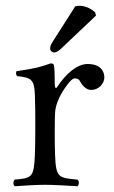

<svg xmlns="http://www.w3.org/2000/svg" viewBox="-20 -641 397 666"><path d="M101 -312C103 -261 103 -155 101 -104C98 -25 90 -23 31 -18C25 -12 25 -1 31 5C61 3 106 0 136 0C165 0 216 3 249 5C255 -1 255 -12 249 -18C182 -24 174 -25 171 -104C169 -155 170 -230 171 -249C172 -274 184 -301 194 -318C203 -334 227 -369 238 -369C245 -369 253 -368 257 -360C264 -347 277 -329 297 -329C320 -329 342 -349 342 -373C342 -391 331 -419 284 -419C248 -419 210 -387 178 -339C172 -329 170 -343 170 -348C170 -379 169 -409 167 -415C166 -419 163 -421 155 -421C128 -411 103 -403 37 -394C35 -388 35 -383 39 -377C90 -372 99 -364 101 -312ZM241 -619 165 -500C157 -487 154 -483 154 -472C154 -465 161 -459 168 -459C175 -459 183 -463 198 -478L313 -587L310 -598C287 -620 261 -621 255 -621C250 -621 244 -620 241 -619Z"/></svg>

Font: Libertinus Serif Display
Style: Regular
Weight: 400
Designer: Philipp H. Poll, Khaled Hosny
Foundry: Caleb Maclennan
Version: Version 7.050;RELEASE